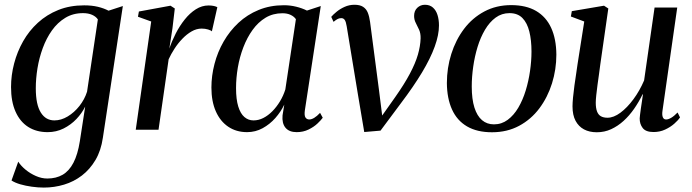

<svg xmlns="http://www.w3.org/2000/svg" viewBox="-20 -558 2976 826"><path d="M422.5 35Q414.5 90 390.8 130.2Q367 170.5 332.5 197Q298 223.5 255.8 236.2Q213.5 249 168.5 249Q143.5 249 116.8 245.2Q90 241.5 67 234.8Q44 228 29.5 218.5L58.5 137.5Q70 155.5 90 172Q110 188.5 134.5 199.2Q159 210 183.5 210Q221.5 210 249.5 193.8Q277.5 177.5 296 142Q314.5 106.5 323.5 49.5L346.5 -99.5Q332.5 -71 308.8 -46Q285 -21 253.5 -5.2Q222 10.5 185 10.5Q136.5 10.5 101.2 -12Q66 -34.5 46.8 -77.8Q27.5 -121 27.5 -183.5Q27.5 -234.5 40.8 -285Q54 -335.5 79.5 -380.5Q105 -425.5 143 -460.2Q181 -495 230.8 -515Q280.5 -535 342 -535Q375 -535 401 -528.8Q427 -522.5 447 -512L508.5 -532ZM401 -474.5Q392.5 -487 376.2 -494.2Q360 -501.5 337 -501.5Q294 -501.5 260.8 -481.2Q227.5 -461 203.5 -427.2Q179.5 -393.5 164 -351.2Q148.5 -309 141.2 -264.2Q134 -219.5 134 -178.5Q134 -142.5 139.5 -116.5Q145 -90.5 155.8 -73.5Q166.5 -56.5 181.2 -48.2Q196 -40 214 -40Q243 -40 271.2 -57Q299.5 -74 321.8 -102.2Q344 -130.5 354.5 -163.5Z M564 0 630.5 -465.5 573.5 -486 577.5 -508.5 713.5 -533.5 732 -521.5 722 -436.5 708.5 -349Q719.5 -381.5 736.2 -414.2Q753 -447 774.8 -474.2Q796.5 -501.5 822.5 -518Q848.5 -534.5 877 -534.5Q891 -534.5 900.5 -532.2Q910 -530 915 -527L891.5 -423Q887.5 -427.5 875 -431.2Q862.5 -435 847.5 -435Q825.5 -435 804.5 -423Q783.5 -411 764.5 -391.2Q745.5 -371.5 730.5 -348.2Q715.5 -325 705.5 -303L662 0Z M1291.5 -83Q1288.5 -61 1294.2 -52.5Q1300 -44 1310.5 -44Q1320 -44 1331.8 -51Q1343.5 -58 1357 -72.5L1368.5 -51.5Q1361.5 -41.5 1346 -26.8Q1330.5 -12 1307.5 -0.8Q1284.5 10.5 1256 10.5Q1224 10.5 1208.2 -8.5Q1192.5 -27.5 1195.5 -61.5L1203 -108Q1188.5 -77.5 1164.8 -50.5Q1141 -23.5 1110 -6.5Q1079 10.5 1043 10.5Q996.5 10.5 962 -12.8Q927.5 -36 908.5 -79Q889.5 -122 889.5 -181.5Q889.5 -232 902.8 -283Q916 -334 942 -379.2Q968 -424.5 1005.8 -459.8Q1043.5 -495 1092.8 -515.2Q1142 -535.5 1201.5 -535.5Q1228.5 -535.5 1254 -529.2Q1279.5 -523 1300.5 -512.5L1360 -532ZM1253 -475.5Q1245 -487 1230.2 -494Q1215.5 -501 1195 -501Q1154.5 -501 1122.5 -481.8Q1090.5 -462.5 1066.8 -429.5Q1043 -396.5 1027 -354.8Q1011 -313 1003.2 -267.8Q995.5 -222.5 995.5 -179Q995.5 -130.5 1005 -99.8Q1014.5 -69 1031.5 -54.5Q1048.5 -40 1070.5 -40Q1092.5 -40 1113 -50.5Q1133.5 -61 1151.8 -79.5Q1170 -98 1184.5 -122Q1199 -146 1207.5 -173Z M1471.5 -445Q1468.5 -464 1463.2 -472Q1458 -480 1448 -480Q1438.5 -480 1430.5 -475.2Q1422.5 -470.5 1415 -464L1405 -485.5Q1413 -495 1427.8 -507.2Q1442.5 -519.5 1462.5 -528.5Q1482.5 -537.5 1505 -537.5Q1528.5 -537.5 1542.2 -528.5Q1556 -519.5 1562.5 -503Q1569 -486.5 1572 -464L1610.5 -170L1627.5 -34.5L1600.5 -27.5L1680 -140Q1719.5 -196 1743.2 -240.8Q1767 -285.5 1777.8 -322.8Q1788.5 -360 1789.5 -393Q1790 -414.5 1783 -430Q1776 -445.5 1768.8 -459.2Q1761.5 -473 1761.5 -489.5Q1761.5 -511.5 1775.2 -524.5Q1789 -537.5 1808 -537.5Q1829 -537.5 1842.5 -525.5Q1856 -513.5 1862.2 -493.5Q1868.5 -473.5 1868.5 -448.5Q1868.5 -408 1850.2 -357.5Q1832 -307 1795.5 -246.2Q1759 -185.5 1704.5 -113.5L1617 4L1547 10L1519.5 -153.5Z M2179 -536Q2243.5 -536 2286.5 -510.8Q2329.5 -485.5 2351.2 -438Q2373 -390.5 2373.5 -323Q2373.5 -259.5 2354.8 -199.5Q2336 -139.5 2300.5 -92Q2265 -44.5 2213.5 -16.8Q2162 11 2096.5 11Q2032.5 11 1989.2 -14.2Q1946 -39.5 1924.5 -87.2Q1903 -135 1902.5 -200.5Q1902.5 -265.5 1921.5 -325.8Q1940.5 -386 1976.2 -433.5Q2012 -481 2063.5 -508.5Q2115 -536 2179 -536ZM2172 -501.5Q2138.5 -501.5 2112.2 -482.2Q2086 -463 2066.5 -430Q2047 -397 2034.5 -356Q2022 -315 2015.8 -271Q2009.5 -227 2009.5 -186Q2009.5 -131.5 2021 -95.2Q2032.5 -59 2053.8 -41Q2075 -23 2105 -23Q2138 -23 2164.2 -42.5Q2190.5 -62 2209.8 -94.8Q2229 -127.5 2241.5 -168.2Q2254 -209 2260.2 -252.5Q2266.5 -296 2266.5 -336.5Q2266.5 -385.5 2257.2 -422.5Q2248 -459.5 2227.5 -480.5Q2207 -501.5 2172 -501.5Z M2547.5 11Q2515.5 11 2492.2 -1.5Q2469 -14 2456 -38.5Q2443 -63 2443 -100.5Q2443 -114.5 2445.2 -138.5Q2447.5 -162.5 2451.2 -189.8Q2455 -217 2458.8 -241.5Q2462.5 -266 2464.5 -281L2493.5 -465.5L2436 -487L2440 -510L2578.5 -533.5L2597 -521.5L2562.5 -280.5Q2560.5 -262.5 2557 -239.2Q2553.5 -216 2550.5 -192.5Q2547.5 -169 2545.2 -148.8Q2543 -128.5 2543 -116.5Q2543 -93 2548.5 -78.5Q2554 -64 2565.2 -57.8Q2576.5 -51.5 2593.5 -51.5Q2620 -51.5 2649 -73Q2678 -94.5 2705 -131Q2732 -167.5 2751 -212L2796 -525.5H2893.5L2830 -81Q2827.5 -63.5 2831.5 -53.8Q2835.5 -44 2845.5 -44Q2855 -44 2867.5 -51.2Q2880 -58.5 2895 -74L2905.5 -53Q2897.5 -40.5 2880.8 -25.8Q2864 -11 2841.2 -0.5Q2818.5 10 2791.5 10Q2758 10 2744.8 -7.5Q2731.5 -25 2732 -49Q2732 -52.5 2733.5 -64.2Q2735 -76 2737.2 -92Q2739.5 -108 2742 -124.2Q2744.5 -140.5 2746 -152L2744.5 -152.5Q2728.5 -119.5 2708 -90Q2687.5 -60.5 2662.8 -38Q2638 -15.5 2609.2 -2.2Q2580.5 11 2547.5 11Z"/></svg>

Font: Merriweather 96pt
Style: Italic
Weight: 400
Italic angle: -7.8°
Version: Version 2.101